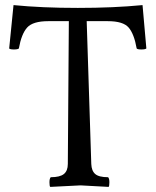

<svg xmlns="http://www.w3.org/2000/svg" viewBox="-20 -733 612 753"><path d="M296 -6 177 0Q174 -3 174 -18Q174 -33 179 -38Q215 -38 230.5 -50.5Q246 -63 246 -90L250 -650H169Q109 -650 86.5 -625Q64 -600 54 -543Q50 -539 34.5 -539Q19 -539 16 -543L33 -713Q144 -702 285 -702Q426 -702 539 -713L554 -543Q550 -539 534.5 -539Q519 -539 516 -543Q506 -600 484.5 -625Q463 -650 403 -650H320L338 -90Q339 -63 353.5 -50.5Q368 -38 404 -38Q409 -33 409 -18Q409 -3 406 0Z"/></svg>

Font: Esteban
Style: Regular
Weight: 400
Designer: Angelica Diaz Rivera
Foundry: Angelica Diaz Rivera
Version: Version 1.002